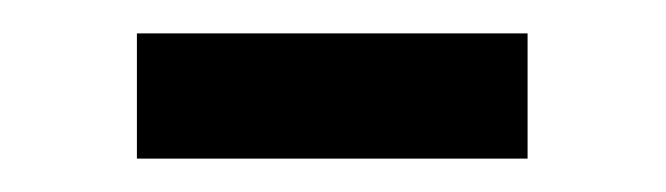

<svg xmlns="http://www.w3.org/2000/svg" viewBox="-20 -326 399 115"><path d="M62 -231V-306H296V-231Z"/></svg>

Font: Nunito Sans 7pt Condensed Medium
Style: Regular
Weight: 500
Width: 3
Designer: Vernon Adams
Foundry: Vernon Adams
Version: Version 3.101;gftools[0.9.27]